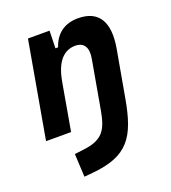

<svg xmlns="http://www.w3.org/2000/svg" viewBox="-138 -630 863 968"><g transform="rotate(-20 293.0 -146.0)"><path d="M148.9 234.4 192.9 230.5C389.6 212.9 442.9 129.9 477.5 -65.4L522 -315.4C546.9 -454.6 501 -527.3 390.6 -527.3C317.4 -527.3 269 -489.7 247.1 -423.8H232.9L235.4 -517.6H119.6L28.3 0H162.6L206.5 -250.5V-249.5C225.1 -363.8 274.9 -401.9 330.6 -401.9C376 -401.9 397.5 -371.1 387.2 -312.5L340.8 -49.8C323.2 47.9 296.4 91.3 196.3 104L142.6 110.8Z"/></g></svg>

Font: Cascadia Code
Style: Bold Italic
Weight: 700
Italic angle: -10°
Monospace: yes
Designer: Aaron Bell
Foundry: Saja Typeworks
Version: Version 2404.023